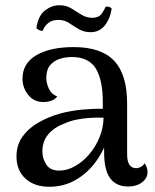

<svg xmlns="http://www.w3.org/2000/svg" viewBox="-20 -703 593 734"><path d="M470 10Q425 10 401.5 -21Q378 -52 378 -122V-202L398 -194Q382 -135 349 -88.5Q316 -42 270 -15.5Q224 11 169 11Q111 11 77 -20.5Q43 -52 43 -105Q43 -148 65.5 -180Q88 -212 126 -234Q164 -256 210 -269Q252 -280 295 -284Q338 -288 373 -287V-312Q373 -398 346 -441.5Q319 -485 254 -485Q231 -485 208.5 -478Q186 -471 171.5 -453.5Q157 -436 157 -405Q157 -386 166.5 -364.5Q176 -343 199 -334Q189 -322 175 -317.5Q161 -313 146 -313Q109 -313 87.5 -340.5Q66 -368 66 -402Q66 -461 119 -492Q172 -523 262 -523Q367 -523 416.5 -470.5Q466 -418 466 -307V-113Q466 -60 501 -60Q508 -60 517.5 -64.5Q527 -69 533 -79Q539 -70 541.5 -61.5Q544 -53 544 -45Q544 -22 523 -6Q502 10 470 10ZM212 -51Q239 -52 268 -68.5Q297 -85 321 -113Q345 -141 360 -177Q375 -213 376 -253Q353 -254 326.5 -252.5Q300 -251 274.5 -246Q249 -241 229 -232Q188 -217 165 -190Q142 -163 142 -125Q142 -96 158 -72.5Q174 -49 212 -51ZM407 -670Q401 -631 380.5 -605.5Q360 -580 326 -580Q301 -580 281.5 -591.5Q262 -603 244 -615Q226 -627 203 -627Q179 -627 164.5 -615Q150 -603 143 -585Q138 -584 131 -587.5Q124 -591 119 -595Q126 -643 152 -663Q178 -683 207 -683Q233 -683 252.5 -671Q272 -659 291 -647Q310 -635 333 -635Q356 -635 366.5 -648Q377 -661 384 -678Q392 -678 397.5 -676.5Q403 -675 407 -670Z"/></svg>

Font: Arima Thin Medium
Style: Regular
Weight: 500
Version: Version 1.100